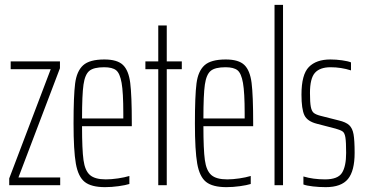

<svg xmlns="http://www.w3.org/2000/svg" viewBox="-20 -763 1508 791"><path d="M18 0V-28L189 -478H24V-510H227V-482L56 -32H228V0Z M523 -243H318Q318 -147 324 -103.5Q330 -60 350.5 -42Q371 -24 416 -24Q439 -24 466 -28Q493 -32 513 -38V-5Q497 0 468.5 4Q440 8 413 8Q356 8 329 -13.5Q302 -35 292.5 -89Q283 -143 283 -254Q283 -368 289.5 -419Q296 -470 322.5 -494Q349 -518 410 -518Q463 -518 486.5 -495.5Q510 -473 516.5 -421.5Q523 -370 523 -256ZM318 -275H488V-296Q488 -382 481 -421.5Q474 -461 458.5 -473.5Q443 -486 409 -486Q366 -486 348 -471Q330 -456 324 -414.5Q318 -373 318 -275Z M632 0V-478H579V-510H632V-658H667V-510H729V-478H667V0Z M1023 -243H818Q818 -147 824 -103.5Q830 -60 850.5 -42Q871 -24 916 -24Q939 -24 966 -28Q993 -32 1013 -38V-5Q997 0 968.5 4Q940 8 913 8Q856 8 829 -13.5Q802 -35 792.5 -89Q783 -143 783 -254Q783 -368 789.5 -419Q796 -470 822.5 -494Q849 -518 910 -518Q963 -518 986.5 -495.5Q1010 -473 1016.5 -421.5Q1023 -370 1023 -256ZM818 -275H988V-296Q988 -382 981 -421.5Q974 -461 958.5 -473.5Q943 -486 909 -486Q866 -486 848 -471Q830 -456 824 -414.5Q818 -373 818 -275Z M1111 0V-743H1146V0Z M1230 -3V-36Q1270 -24 1319 -24Q1372 -24 1389 -51Q1406 -78 1406 -133Q1406 -178 1403 -196.5Q1400 -215 1392 -221Q1384 -227 1363 -233L1286 -253Q1246 -263 1234 -288.5Q1222 -314 1222 -373Q1222 -456 1252.5 -487Q1283 -518 1341 -518Q1365 -518 1389.5 -514.5Q1414 -511 1426 -506V-473Q1385 -486 1342 -486Q1298 -486 1277.5 -463Q1257 -440 1257 -380Q1257 -341 1260.5 -323Q1264 -305 1272.5 -298Q1281 -291 1300 -286L1375 -267Q1405 -260 1418.5 -247.5Q1432 -235 1436.5 -210Q1441 -185 1441 -133Q1441 -59 1413.5 -25.5Q1386 8 1322 8Q1295 8 1269 5Q1243 2 1230 -3Z"/></svg>

Font: Saira Ultra Condensed Thin
Style: Regular
Weight: 100
Width: 1
Designer: Hector Gatti with collaboration of the Omnibus-Type team
Foundry: Omnibus-Type
Version: Version 1.001; ttfautohint (v1.8)